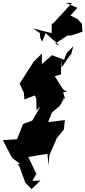

<svg xmlns="http://www.w3.org/2000/svg" viewBox="-51 -1240 592 1332"><path d="M394 -825 310 -857 239 -795 240 -869 182 -811C150 -761 117 -710 85 -660L115 -596L118 -550L190 -578L201 -554L202 -475L230 -502L174 -405L165 -400L109 -380L67 -274L-31 -268L33 -144L89 -103L72 -100L123 -56L72 -102L83 -87L125 28L169 72L230 12L174 15L201 -34L145 -151L278 -173L286 -92L291 -161L343 -281L392 -342L399 -407L283 -393L309 -459L364 -506L391 -553L389 -563L401 -552L387 -601L414 -602L386 -621L329 -711L373 -724L372 -830L377 -773L448 -876L432 -831L458 -918L414 -876L402 -850ZM229 -976 241 -950 266 -1010 363 -923 332 -937 416 -993 443 -994 521 -1020 517 -1075 487 -1108 438 -1132 485 -1186 404 -1220 448 -1219 317 -1077 308 -1075 307 -1010 178 -1043 225 -1011Z"/></svg>

Font: Hussar Lance
Style: ExBdObl
Weight: 700
Foundry: Cannot Into Space Fonts, PlusOne Fonts
Version: Version 2.270